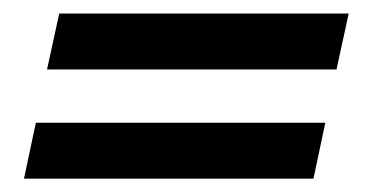

<svg xmlns="http://www.w3.org/2000/svg" viewBox="-20 -483 551 285"><path d="M479.5 -379.9H49.8L67.9 -462.9H497.6ZM445.3 -217.8H15.6L33.2 -300.8H462.9Z"/></svg>

Font: Cadman
Style: Bold Italic
Weight: 700
Italic angle: -12°
Designer: Paul James MIller
Foundry: High-Logic / Made with FontCreator
Version: Version 2.114;March 28, 2021;FontCreator 13.0.0.2683 64-bit